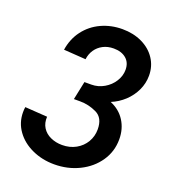

<svg xmlns="http://www.w3.org/2000/svg" viewBox="-134 -829 841 939"><g transform="rotate(20 286.5 -360.0)"><path d="M24.4 -180.2Q24.4 -194.8 26.4 -207L142.6 -199.2Q140.6 -166.5 155.5 -142.8Q170.4 -119.1 197.8 -106.7Q225.1 -94.2 258.3 -94.2Q298.3 -94.2 329.8 -111.8Q361.3 -129.4 378.9 -159.4Q396.5 -189.5 396.5 -225.1Q396.5 -285.6 355 -305.4Q313.5 -325.2 269 -325.2H236.3L256.3 -420.9H292Q327.1 -420.9 357.9 -438.7Q388.7 -456.5 406.7 -485.4Q424.8 -514.2 424.8 -545.9Q424.8 -583 400.4 -603.8Q376 -624.5 335.4 -624.5Q304.2 -624.5 280 -611.8Q255.9 -599.1 241.2 -577.4Q226.6 -555.7 223.1 -527.8L108.4 -535.6Q117.2 -593.8 150.1 -637.5Q183.1 -681.2 233.6 -704.6Q284.2 -728 343.3 -728Q400.4 -728 445.8 -706.3Q491.2 -684.6 516.8 -646Q542.5 -607.4 542.5 -558.1Q542.5 -518.1 525.4 -481.7Q508.3 -445.3 478.3 -417.2Q448.2 -389.2 410.2 -373.5Q459 -353.5 485.6 -311.8Q512.2 -270 512.2 -215.8Q512.2 -152.3 477.3 -101.3Q442.4 -50.3 383.3 -21.2Q324.2 7.8 254.4 7.8Q191.4 7.8 138.7 -16.4Q85.9 -40.5 55.2 -83.3Q24.4 -126 24.4 -180.2Z"/></g></svg>

Font: Reddit Sans Chocolate SemiBold
Style: Italic
Weight: 600
Italic angle: -11.25°
Designer: Stephen Hutchings
Version: Version 1.013